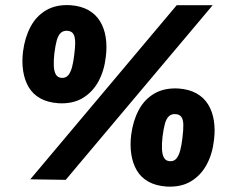

<svg xmlns="http://www.w3.org/2000/svg" viewBox="-20 -693 890 742"><path d="M206 -294Q164 -297 135.5 -313Q107 -329 91 -356Q75 -383 69.5 -418.5Q64 -454 69 -494Q76 -548 98 -589.5Q120 -631 158.5 -653.5Q197 -676 252 -673Q293 -670 321.5 -654Q350 -638 366.5 -611Q383 -584 388.5 -549Q394 -514 389 -474Q383 -420 360.5 -378.5Q338 -337 299.5 -314Q261 -291 206 -294ZM218 -392Q234 -391 243.5 -402Q253 -413 258.5 -434Q264 -455 267 -482Q270 -506 270.5 -523Q271 -540 268 -551Q265 -562 258.5 -567.5Q252 -573 240 -574Q225 -575 215 -566Q205 -557 199.5 -537.5Q194 -518 190 -486Q187 -459 188 -438Q189 -417 196 -405Q203 -393 218 -392ZM624 28Q582 25 553.5 9Q525 -7 509 -34Q493 -61 487.5 -96.5Q482 -132 487 -172Q494 -226 516 -267.5Q538 -309 576.5 -331.5Q615 -354 670 -351Q711 -348 739.5 -332Q768 -316 784.5 -289Q801 -262 806.5 -227Q812 -192 807 -152Q801 -98 778.5 -56.5Q756 -15 717.5 8Q679 31 624 28ZM636 -70Q652 -69 661.5 -80Q671 -91 676.5 -112Q682 -133 685 -160Q689 -192 688.5 -211.5Q688 -231 681 -241Q674 -251 658 -252Q643 -253 633 -244Q623 -235 617.5 -215.5Q612 -196 608 -164Q605 -137 606 -116Q607 -95 614 -83Q621 -71 636 -70ZM802 -673 234 2 97 0 663 -673Z"/></svg>

Font: Josefin Sans Thin
Style: Bold Italic
Weight: 700
Italic angle: -7°
Version: Version 2.000